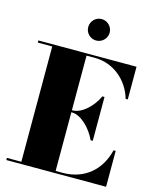

<svg xmlns="http://www.w3.org/2000/svg" viewBox="-139 -1069 948 1163"><g transform="rotate(15 335.0 -487.0)"><path d="M285 -907C285 -870 315 -840 352 -840C389 -840 419.5 -870 419.5 -907C419.5 -944 389 -974.5 352 -974.5C315 -974.5 285 -944 285 -907ZM476.5 -248H490V-523H476.5C446.5 -456 381.5 -394.5 324.5 -394.5H320V-736.5H374.5C491.5 -736.5 586.5 -652 616.5 -545H630V-750H14.5V-736.5H105V-13.5H14.5V0H640V-225H626.5C596.5 -98 501.5 -13.5 364.5 -13.5H320V-381.5H324.5C381.5 -381.5 446.5 -315 476.5 -248Z"/></g></svg>

Font: Bodoni* 16pt Fatface
Style: Regular
Weight: 900
Version: Version 2.3